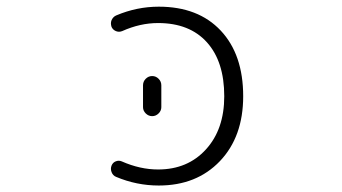

<svg xmlns="http://www.w3.org/2000/svg" viewBox="-20 -576 1040 584"><path d="M351.6 -481.4Q341.8 -477.5 332.5 -481.4Q323.2 -485.4 319.3 -494.1Q317.4 -500 317.4 -504.9Q317.4 -509.8 319.3 -514.6Q324.2 -525.4 334 -529.3Q396.5 -555.7 462.9 -555.7Q583 -555.7 651.4 -482.9Q719.7 -410.2 719.7 -283.2Q719.7 -160.2 648.9 -85.9Q578.1 -11.7 462.9 -11.7Q395.5 -11.7 333 -38.1Q323.2 -42 319.3 -52.7Q317.4 -57.6 317.4 -62.5Q317.4 -67.4 319.3 -72.3Q323.2 -82 332.5 -85.4Q341.8 -88.9 350.6 -85Q406.2 -60.5 460.9 -60.5Q550.8 -60.5 606.4 -121.6Q662.1 -182.6 662.1 -283.2Q662.1 -388.7 609.4 -447.3Q556.6 -505.9 460.9 -505.9Q406.2 -505.9 351.6 -481.4ZM415 -250V-316.4Q415 -328.1 423.3 -336.4Q431.6 -344.7 442.9 -344.7Q454.1 -344.7 462.4 -336.4Q470.7 -328.1 470.7 -316.4V-250Q470.7 -239.3 462.4 -231Q454.1 -222.7 442.9 -222.7Q431.6 -222.7 423.3 -231Q415 -239.3 415 -250Z"/></svg>

Font: Rounded-L Mgen+ 1mn light
Style: Regular
Weight: 200
Designer: [Source Han Sans]
Ryoko NISHIZUKA  (kana & ideographs); Paul D. Hunt (Latin, Greek & Cyrillic); Wenlong ZHANG  (bopomofo
Version: Version 1.059.20150602